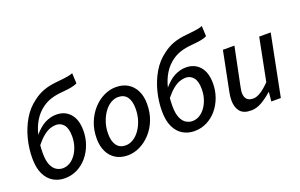

<svg xmlns="http://www.w3.org/2000/svg" viewBox="-87 -1071 2254 1442"><g transform="rotate(-20 1040.5 -349.5)"><path d="M229 12Q179 12 138 -12Q97 -36 73 -85.5Q49 -135 49 -212Q49 -289 68.5 -366Q88 -443 127 -509.5Q166 -576 226 -619Q264 -649 311 -666.5Q358 -684 428 -690Q458 -693 479 -695.5Q500 -698 516.5 -701.5Q533 -705 549 -711L553 -629Q533 -618 501.5 -612.5Q470 -607 432 -604Q375 -599 339 -587Q303 -575 274 -555Q226 -522 195.5 -472Q165 -422 150.5 -359Q136 -296 136 -222Q136 -161 151.5 -126.5Q167 -92 191 -78Q215 -64 240 -64Q270 -64 296.5 -79.5Q323 -95 343.5 -123.5Q364 -152 375.5 -188.5Q387 -225 387 -267Q387 -329 363 -358.5Q339 -388 301 -388Q278 -388 252.5 -379Q227 -370 198.5 -347Q170 -324 137 -283L144 -355Q193 -414 238 -437Q283 -460 329 -460Q398 -460 439.5 -413Q481 -366 481 -278Q481 -220 462 -167.5Q443 -115 409 -74.5Q375 -34 329 -11Q283 12 229 12Z M733 12Q678 12 638 -12Q598 -36 576 -80.5Q554 -125 554 -186Q554 -256 577 -313.5Q600 -371 638 -413Q676 -455 723.5 -478Q771 -501 821 -501Q875 -501 915 -477Q955 -453 977 -408.5Q999 -364 999 -303Q999 -233 976.5 -175.5Q954 -118 915.5 -76Q877 -34 829.5 -11Q782 12 733 12ZM742 -64Q774 -64 803.5 -82Q833 -100 856 -132.5Q879 -165 892.5 -207.5Q906 -250 906 -299Q906 -360 882 -392.5Q858 -425 811 -425Q780 -425 750.5 -407Q721 -389 698 -356.5Q675 -324 661 -281.5Q647 -239 647 -190Q647 -130 671.5 -97Q696 -64 742 -64Z M1265 12Q1215 12 1174 -12Q1133 -36 1109 -85.5Q1085 -135 1085 -212Q1085 -289 1104.5 -366Q1124 -443 1163 -509.5Q1202 -576 1262 -619Q1300 -649 1347 -666.5Q1394 -684 1464 -690Q1494 -693 1515 -695.5Q1536 -698 1552.5 -701.5Q1569 -705 1585 -711L1589 -629Q1569 -618 1537.5 -612.5Q1506 -607 1468 -604Q1411 -599 1375 -587Q1339 -575 1310 -555Q1262 -522 1231.5 -472Q1201 -422 1186.5 -359Q1172 -296 1172 -222Q1172 -161 1187.5 -126.5Q1203 -92 1227 -78Q1251 -64 1276 -64Q1306 -64 1332.5 -79.5Q1359 -95 1379.5 -123.5Q1400 -152 1411.5 -188.5Q1423 -225 1423 -267Q1423 -329 1399 -358.5Q1375 -388 1337 -388Q1314 -388 1288.5 -379Q1263 -370 1234.5 -347Q1206 -324 1173 -283L1180 -355Q1229 -414 1274 -437Q1319 -460 1365 -460Q1434 -460 1475.5 -413Q1517 -366 1517 -278Q1517 -220 1498 -167.5Q1479 -115 1445 -74.5Q1411 -34 1365 -11Q1319 12 1265 12Z M1718 12Q1657 12 1630 -21Q1603 -54 1603 -110Q1603 -128 1605 -143.5Q1607 -159 1611 -179L1673 -489H1765L1704 -191Q1701 -173 1698.5 -160.5Q1696 -148 1696 -136Q1696 -103 1712.5 -85Q1729 -67 1764 -67Q1790 -67 1822.5 -87Q1855 -107 1896 -149L1963 -489H2055L1958 0H1882L1889 -72H1885Q1847 -38 1804.5 -13Q1762 12 1718 12Z"/></g></svg>

Font: Source Sans 3 Medium
Style: Italic
Weight: 500
Italic angle: -11°
Designer: Paul D. Hunt
Foundry: Adobe
Version: Version 3.052;hotconv 1.1.0;makeotfexe 2.6.0